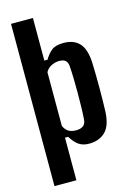

<svg xmlns="http://www.w3.org/2000/svg" viewBox="-145 -872 787 1143"><g transform="rotate(-15 248.0 -300.0)"><path d="M43 200V-800H178V-537.5H197.5Q218.5 -572.5 242.5 -591Q266.5 -609.5 315 -609.5Q378 -609.5 412.2 -572.8Q446.5 -536 450.5 -451Q451.5 -424.5 452.2 -384Q453 -343.5 453 -299Q453 -254.5 452.2 -214.5Q451.5 -174.5 450.5 -149Q446.5 -64.5 408.8 -27.5Q371 9.5 308 9.5Q272 9.5 246.5 -7.2Q221 -24 197.5 -62.5H178V200ZM254.5 -87.5Q282.5 -87.5 298.2 -99.8Q314 -112 315.5 -138Q318 -173.5 319 -215.8Q320 -258 320 -302.2Q320 -346.5 319 -388.5Q318 -430.5 315.5 -465.5Q314 -489 301.5 -500.8Q289 -512.5 262.5 -512.5Q237 -512.5 212.8 -500Q188.5 -487.5 178 -465.5V-134.5Q190 -109 208.2 -98.2Q226.5 -87.5 254.5 -87.5Z"/></g></svg>

Font: Big Shoulders Text Thin ExtraBold
Style: Regular
Weight: 800
Version: Version 2.002